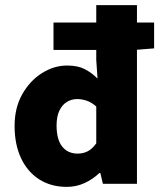

<svg xmlns="http://www.w3.org/2000/svg" viewBox="-20 -718 622 750"><path d="M241 12Q179 12 133 -17.5Q87 -47 62 -100.5Q37 -154 37 -226Q37 -297 67 -350Q97 -403 144 -432.5Q191 -462 242 -462Q284 -462 311 -448Q338 -434 361 -411L356 -484V-698H515V0H382L372 -42H368Q343 -18 310.5 -3Q278 12 241 12ZM283 -118Q305 -118 322.5 -127Q340 -136 356 -158V-302Q338 -318 319 -324.5Q300 -331 281 -331Q260 -331 241.5 -320Q223 -309 212 -286Q201 -263 201 -228Q201 -173 223 -145.5Q245 -118 283 -118ZM189 -523V-630H582V-529L506 -523Z"/></svg>

Font: Source Sans 3 ExtraLight ExtraBold
Style: Regular
Weight: 800
Version: Version 3.052;hotconv 1.1.0;makeotfexe 2.6.0